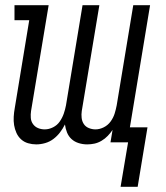

<svg xmlns="http://www.w3.org/2000/svg" viewBox="-20 -550 640 742"><path d="M446 172 475 0H407L415 -48Q407 -36 396.5 -25Q386 -14 372.5 -6Q359 2 345 5Q331 8 317 8Q300 8 284 3Q268 -2 256.5 -12.5Q245 -23 239 -38Q233 -53 231 -69Q223 -53 212 -38.5Q201 -24 186.5 -13Q172 -2 154.5 3Q137 8 120 8Q104 8 88.5 3.5Q73 -1 61.5 -11.5Q50 -22 43.5 -36.5Q37 -51 34.5 -66.5Q32 -82 33 -99Q34 -116 37 -132L93 -472H36V-530H168L100 -121Q98 -108 99 -94.5Q100 -81 107.5 -70.5Q115 -60 127 -55Q139 -50 153 -50Q169 -50 185 -58Q201 -66 211 -80.5Q221 -95 226.5 -111Q232 -127 235 -143L299 -530H364L296 -121Q294 -108 295.5 -94.5Q297 -81 304 -70.5Q311 -60 323.5 -55Q336 -50 349 -50Q365 -50 381 -58Q397 -66 407.5 -80.5Q418 -95 423 -111Q428 -127 431 -143L495 -530H560L482 -58H550L512 172Z"/></svg>

Font: Iosevka Slab Light Extended
Style: Italic
Weight: 300
Width: 7
Italic angle: -9°
Monospace: yes
Designer: Belleve Invis
Foundry: Belleve Invis
Version: Version 11.1.0; ttfautohint (v1.8.3)